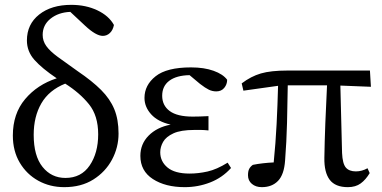

<svg xmlns="http://www.w3.org/2000/svg" viewBox="-20 -759 1575 792"><path d="M245 13Q186 13 138 -13.5Q90 -40 61.5 -88Q33 -136 33 -200Q33 -290 83.5 -350Q134 -410 214 -436Q153 -477 122 -512Q91 -547 91 -592Q91 -659 141.5 -699Q192 -739 274 -739Q334 -739 381.5 -716.5Q429 -694 450 -656Q446 -635 433.5 -623Q421 -611 404 -611Q376 -611 331 -653L270 -710Q221 -708 188.5 -682Q156 -656 156 -615Q156 -590 171 -569Q186 -548 218 -524.5Q250 -501 301 -465Q360 -425 397 -388Q434 -351 451.5 -308.5Q469 -266 469 -208Q469 -151 442 -100.5Q415 -50 365 -18.5Q315 13 245 13ZM119 -203Q119 -116 155.5 -70.5Q192 -25 250 -25Q315 -25 350 -76.5Q385 -128 385 -205Q385 -282 347 -329Q309 -376 249 -414Q182 -387 150.5 -332.5Q119 -278 119 -203Z M742 13Q662 13 610.5 -20.5Q559 -54 559 -116Q559 -165 593 -199.5Q627 -234 684 -245Q631 -257 603.5 -287.5Q576 -318 576 -355Q576 -408 622 -444.5Q668 -481 768 -481Q822 -481 861 -467Q900 -453 917 -430Q917 -411 905 -396.5Q893 -382 872 -382Q856 -382 841.5 -389Q827 -396 805 -413L762 -449Q708 -448 678.5 -426Q649 -404 649 -364Q649 -324 680 -301Q711 -278 775 -278Q790 -278 805 -278.5Q820 -279 840 -280V-221Q820 -223 808.5 -223Q797 -223 782 -223Q726 -223 695.5 -209Q665 -195 653 -174Q641 -153 641 -131Q641 -93 671 -68Q701 -43 762 -43Q798 -43 836 -51.5Q874 -60 919 -88L933 -66Q897 -26 847 -6.5Q797 13 742 13Z M984 -385 977 -415Q1015 -444 1056 -456Q1097 -468 1165 -468H1506L1510 -401L1384 -406L1391 -128Q1393 -84 1406.5 -68Q1420 -52 1448 -52Q1473 -52 1496 -65L1505 -45Q1489 -18 1468 -2.5Q1447 13 1415 13Q1363 13 1340 -17.5Q1317 -48 1318 -108Q1319 -173 1322 -251.5Q1325 -330 1329 -407H1167Q1166 -331 1164 -252.5Q1162 -174 1156 -97Q1152 -39 1127 -13Q1102 13 1060 13Q1035 13 1019 -0.5Q1003 -14 1003 -36Q1003 -53 1008 -62.5Q1013 -72 1023 -79Q1043 -83 1065 -85.5Q1087 -88 1109 -89Q1117 -168 1121 -247Q1125 -326 1127 -405Z"/></svg>

Font: Source Serif 4 Subhead
Style: Regular
Weight: 400
Designer: Frank Grießhammer
Foundry: Adobe Systems Incorporated
Version: Version 4.004;hotconv 1.0.117;makeotfexe 2.5.65602